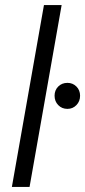

<svg xmlns="http://www.w3.org/2000/svg" viewBox="-20 -740 337 760"><path d="M27 0 154 -720H224L97 0ZM247 -309Q225 -309 210.5 -324Q196 -339 196 -361Q196 -383 210.5 -397.5Q225 -412 247 -412Q268 -412 282.5 -397.5Q297 -383 297 -361Q297 -339 282.5 -324Q268 -309 247 -309Z"/></svg>

Font: DM Sans Light
Style: Italic
Weight: 300
Italic angle: -10°
Designer: Colophon Foundry, Jonny Pinhorn
Foundry: Colophon Foundry
Version: Version 4.004;gftools[0.9.30]